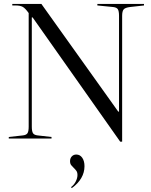

<svg xmlns="http://www.w3.org/2000/svg" viewBox="-20 -710 774 984"><path d="M43 -682V-690H192L586 -138H590V-629Q590 -653 584 -662.5Q578 -672 560 -674L479 -682V-690H718V-682L646 -674Q622 -671 614 -662Q606 -653 606 -629V16H596L147 -621H143V-61Q143 -37 149 -27.5Q155 -18 173 -16L244 -8V0H25V-8L97 -16Q115 -18 121 -27.5Q127 -37 127 -61V-643Q110 -667 97 -674.5Q84 -682 60 -682ZM344 249Q359 238 368 220.5Q377 203 377 187Q377 173 371 165Q365 157 358 150.5Q351 144 345 136.5Q339 129 339 116Q339 101 348 91.5Q357 82 371 82Q390 82 401.5 98.5Q413 115 413 142Q413 174 396.5 202.5Q380 231 348 254Z"/></svg>

Font: Libre Caslon Display
Style: Regular
Weight: 400
Designer: Pablo Impallari, Rodrigo Fuenzalida
Foundry: Pablo Impallari, Rodrigo Fuenzalida
Version: Version 1.002; ttfautohint (v1.5)